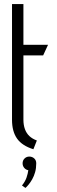

<svg xmlns="http://www.w3.org/2000/svg" viewBox="-20 -720 281 943"><path d="M88 191 105 203Q112 197 121 186Q130 175 138.5 160Q147 145 152.5 125.5Q158 106 158 82Q158 67 148 58Q138 49 124 49Q110 49 100.5 58.5Q91 68 91 82Q91 95 99 104.5Q107 114 119 116Q117 132 110.5 151.5Q104 171 88 191ZM95 -132V-448H192L216 -500H95V-700H39V-132Q39 -74 64 -39Q89 -4 144 13L161 -30Q139 -38 124.5 -51.5Q110 -65 102.5 -85.5Q95 -106 95 -132Z"/></svg>

Font: Advent Pro
Style: Regular
Weight: 400
Designer: VivaRado, Andreas Kalpakidis
Foundry: VivaRado, Andreas Kalpakidis
Version: Version 3.000